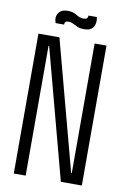

<svg xmlns="http://www.w3.org/2000/svg" viewBox="-89 -840 580 892"><g transform="rotate(10 201.5 -394.0)"><path d="M41 0V-660H140L303 -49H306V-660H362V0H263L100 -612H97V0ZM246 -717Q227 -717 214.5 -722.5Q202 -728 191.5 -733.5Q181 -739 169 -739Q150 -739 151 -722H111Q101 -749 114 -768.5Q127 -788 157 -788Q183 -788 200 -776.5Q217 -765 236 -765Q256 -765 255 -783H295Q301 -756 289.5 -736.5Q278 -717 246 -717Z"/></g></svg>

Font: Bricolage Grotesque 48pt Condensed ExtraLight
Style: Regular
Weight: 200
Width: 3
Designer: Mathieu Triay
Foundry: Atelier Triay
Version: Version 1.000; ttfautohint (v1.8.4.7-5d5b);gftools[0.9.32]